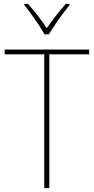

<svg xmlns="http://www.w3.org/2000/svg" viewBox="-20 -969 483 989"><path d="M234 0H208V-689H4V-714H439V-689H234ZM209 -792Q197 -814 178.5 -842Q160 -870 140.5 -897Q121 -924 105 -943V-949H124Q149 -922 175 -888Q201 -854 221 -824Q264 -887 319 -949H338V-943Q321 -922 301 -895Q281 -868 263 -841Q245 -814 232 -792Z"/></svg>

Font: Noto Sans Gurmukhi UI SemiCondensed Thin
Style: Regular
Weight: 100
Width: 4
Designer: Jelle Bosma - Monotype Design Team
Foundry: Monotype Imaging Inc.
Version: Version 2.004; ttfautohint (v1.8.4.7-5d5b)